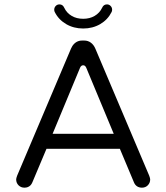

<svg xmlns="http://www.w3.org/2000/svg" viewBox="-20 -868 769 887"><path d="M378.4 -555.2 505.4 -250H223.1L350.1 -555.7Q355 -566.4 364.3 -566.4Q373.5 -566.4 378.4 -555.2ZM194.8 -180.7H533.7L599.1 -24.9Q604 -13.2 613.5 -7.1Q623 -1 635.7 -1Q652.3 -1 663.1 -12.2Q673.8 -23.4 673.8 -39.1Q673.8 -44.4 669.4 -56.2L420.4 -643.6Q412.6 -661.6 399.4 -671.1Q386.2 -680.7 369.1 -680.7H359.4Q331.5 -680.7 314.5 -655.8Q311 -650.4 308.1 -643.6L59.1 -56.2Q54.7 -44.4 54.7 -39.1Q54.7 -22.9 65.9 -11.7Q77.1 -1 92.8 -1Q109.9 -1 120.6 -11.7Q126 -17.1 129.4 -25.4ZM443.4 -756.8Q478 -777.3 495.6 -812.5Q498 -816.9 498 -823.2Q498 -833.5 490.7 -840.8Q483.9 -847.7 474.1 -847.7Q458.5 -847.7 451.7 -832Q440.4 -808.1 417 -794.4Q394.5 -781.2 364.3 -781.2Q334 -781.2 311.5 -794.4Q288.1 -808.1 276.9 -832Q270 -847.7 254.9 -847.7Q244.1 -847.7 237.3 -840.3Q230.5 -833 230.5 -823.2Q230.5 -816.9 232.9 -812.5Q250.5 -777.3 285.4 -756.8Q320.3 -736.3 364.3 -736.3Q408.2 -736.3 443.4 -756.8Z"/></svg>

Font: YuPearl-Light
Style: Light
Weight: 300
Designer: Max Yao
Foundry: Max-Everyday
Version: Version 1.011; ttfautohint (v1.8.3)